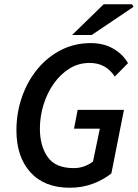

<svg xmlns="http://www.w3.org/2000/svg" viewBox="-20 -868 646 900"><path d="M307 12Q188 12 122.5 -60.5Q57 -133 57 -257Q57 -338 82.5 -412Q108 -486 154.5 -543Q201 -600 265 -633Q329 -666 406 -666Q465 -666 510 -640.5Q555 -615 580 -572L518 -509Q477 -573 400 -573Q348 -573 305.5 -546.5Q263 -520 232 -476Q201 -432 184 -377Q167 -322 167 -265Q167 -184 203.5 -132Q240 -80 325 -80Q353 -80 376.5 -89Q400 -98 416 -111L448 -265H327L344 -353H561L502 -55Q466 -26 416 -7Q366 12 307 12ZM318 -704 466 -848H599L606 -836L410 -704Z"/></svg>

Font: Source Sans 3 Semibold
Style: Italic
Weight: 600
Italic angle: -11°
Designer: Paul D. Hunt
Foundry: Adobe
Version: Version 3.052;hotconv 1.1.0;makeotfexe 2.6.0